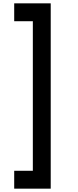

<svg xmlns="http://www.w3.org/2000/svg" viewBox="-20 -917 464 1149"><path d="M283.5 -897V212H65V105H176.5V-790H65V-897Z"/></svg>

Font: Vortex Mix
Style: Bold
Weight: 700
Designer: Mikhail Sharanda
Foundry: Mikhail Sharanda
Version: Version 4.504;Glyphs 3.1.2 (3151)